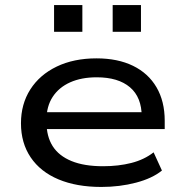

<svg xmlns="http://www.w3.org/2000/svg" viewBox="-20 -731 726 760"><path d="M381 9Q283 9 211.5 -21Q140 -51 101.5 -108Q63 -165 63 -243Q63 -319 100 -377Q137 -435 204.5 -467.5Q272 -500 362 -500Q446 -500 506.5 -470.5Q567 -441 599.5 -385.5Q632 -330 632 -253V-220H142V-287H564L541 -269Q541 -346 494.5 -385.5Q448 -425 363 -425Q302 -425 257.5 -405Q213 -385 188.5 -347.5Q164 -310 164 -257V-248Q164 -191 188.5 -152.5Q213 -114 263 -93.5Q313 -73 388 -73Q449 -73 500 -86Q551 -99 588 -128L621 -56Q583 -25 518.5 -8Q454 9 381 9ZM426 -605V-711H538V-605ZM194 -605V-711H306V-605Z"/></svg>

Font: Nunito Sans 10pt Expanded Medium
Style: Regular
Weight: 500
Width: 7
Designer: Vernon Adams
Foundry: Vernon Adams
Version: Version 3.101;gftools[0.9.27]